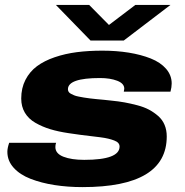

<svg xmlns="http://www.w3.org/2000/svg" viewBox="-20 -745 750 777"><path d="M669.9 -725.1 481 -581.1H346.2L206.1 -725.1H340.8L420.9 -644L527.8 -725.1ZM314 12.2Q253.9 12.2 200.7 3.9Q147.5 -4.4 104 -21.2Q60.5 -38.1 35.2 -66.2Q9.8 -94.2 9.8 -130.9Q9.8 -145.5 17.1 -167H207Q204.1 -159.7 204.1 -149.9Q204.1 -123.5 236.6 -110.8Q269 -98.1 320.8 -98.1Q463.9 -98.1 463.9 -151.9Q463.9 -160.2 458.5 -166.3Q453.1 -172.4 442.1 -176.5Q431.2 -180.7 418.2 -183.8Q405.3 -187 385.7 -189.5Q366.2 -191.9 347.9 -194.1Q329.6 -196.3 304.2 -199.5Q278.8 -202.6 257.8 -206.1Q215.3 -212.4 183.3 -222.2Q151.4 -231.9 123.5 -247.8Q95.7 -263.7 80.8 -288.6Q65.9 -313.5 65.9 -346.2Q65.9 -388.7 83 -421.9Q100.1 -455.1 129.6 -477.1Q159.2 -499 201.4 -513.4Q243.7 -527.8 291 -533.9Q338.4 -540 394 -540Q451.2 -540 501 -532Q550.8 -523.9 590.1 -508.3Q629.4 -492.7 652.1 -466.6Q674.8 -440.4 674.8 -407.2Q674.8 -392.6 669.9 -374H481Q481.4 -377 481.9 -379.9Q482.4 -382.8 482.7 -384.3Q482.9 -385.7 482.9 -386.2Q482.9 -407.2 454.3 -418.2Q425.8 -429.2 384.8 -429.2Q254.9 -429.2 254.9 -383.8Q254.9 -378.4 257.6 -373.8Q260.3 -369.1 266.6 -365.7Q272.9 -362.3 279.8 -359.4Q286.6 -356.4 298.1 -354.2Q309.6 -352.1 319.3 -350.3Q329.1 -348.6 344.5 -346.7Q359.9 -344.7 371.1 -343.8Q382.3 -342.8 400.4 -341.1Q418.5 -339.4 430.2 -337.9Q460 -335 484.1 -330.6Q508.3 -326.2 535.4 -319.1Q562.5 -312 582.8 -301.3Q603 -290.5 620.1 -275.6Q637.2 -260.7 646 -239.7Q654.8 -218.8 654.8 -192.9Q654.8 12.2 314 12.2Z"/></svg>

Font: Archivo Expanded ExtraBold
Style: Italic
Weight: 800
Width: 7
Italic angle: -10°
Designer: Hector Gatti
Foundry: Omnibus-Type
Version: Version 2.001